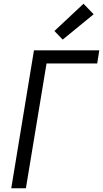

<svg xmlns="http://www.w3.org/2000/svg" viewBox="-20 -1003 549 1023"><path d="M40 0 161 -735H509L498 -665H228L118 0ZM314 -792 270 -838 425 -983 479 -927Z"/></svg>

Font: Iosevka SS04 Oblique
Style: Regular
Weight: 400
Italic angle: -9°
Monospace: yes
Designer: Belleve Invis
Foundry: Belleve Invis
Version: Version 19.0.0; ttfautohint (v1.8.4)